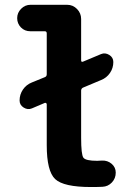

<svg xmlns="http://www.w3.org/2000/svg" viewBox="-20 -750 540 780"><path d="M394.5 -97.7Q417 -98.6 433.6 -84.5Q450.2 -70.3 450.2 -48.8Q450.2 -25.4 434.6 -8.8Q418.9 7.8 396.5 8.8Q381.8 9.8 349.6 9.8Q238.3 9.8 204.1 -22.5Q169.9 -54.7 169.9 -160.2V-326.2Q169.9 -329.1 167.5 -331.1Q165 -333 162.1 -332L109.4 -309.6Q92.8 -302.7 76.2 -313Q59.6 -323.2 59.6 -341.8Q59.6 -366.2 73.2 -386.2Q86.9 -406.2 109.4 -415L162.1 -436.5Q169.9 -439.5 169.9 -448.2V-614.3Q169.9 -623 162.1 -623H103.5Q80.1 -623 64.9 -638.7Q49.8 -654.3 49.8 -676.3Q49.8 -698.2 65.9 -714.4Q82 -730.5 103.5 -730.5H252.9Q276.4 -730.5 293 -713.4Q309.6 -696.3 309.6 -672.9V-504.9Q309.6 -496.1 318.4 -500L390.6 -530.3Q407.2 -537.1 423.8 -526.9Q440.4 -516.6 440.4 -498Q440.4 -473.6 426.8 -453.6Q413.1 -433.6 390.6 -424.8L318.4 -394.5Q310.5 -391.6 309.6 -382.8V-190.4Q309.6 -122.1 318.8 -109.4Q328.1 -96.7 375 -96.7Q377.9 -96.7 384.3 -97.2Q390.6 -97.7 394.5 -97.7Z"/></svg>

Font: Rounded Mgen+ 2m bold
Style: Bold
Weight: 700
Designer: [Source Han Sans]
Ryoko NISHIZUKA  (kana & ideographs); Paul D. Hunt (Latin, Greek & Cyrillic); Wenlong ZHANG  (bopomofo
Version: Version 1.059.20150602